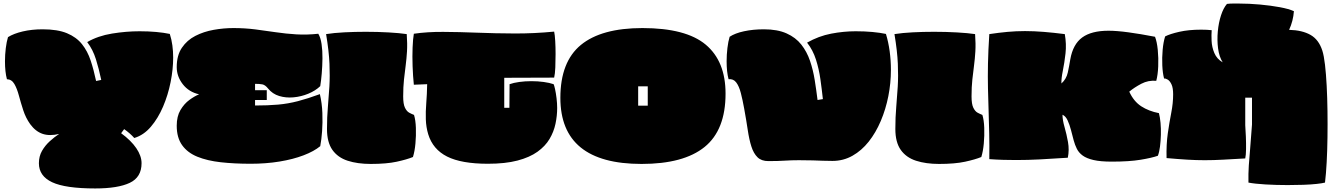

<svg xmlns="http://www.w3.org/2000/svg" viewBox="-20 -888 7507 1081"><path d="M516 173Q348 173 273.5 138Q199 103 199 31Q199 -8 216.5 -38.5Q234 -69 260.5 -93Q287 -117 313 -134Q259 -121 219.5 -134.5Q180 -148 150 -189Q125 -224 111 -267Q97 -310 86.5 -349.5Q76 -389 61 -415Q46 -441 19 -442Q8 -483 8 -543Q8 -580 12.5 -616.5Q17 -653 25 -679Q57 -699 108 -711Q159 -723 220 -723Q304 -723 357 -701Q410 -679 441.5 -639.5Q473 -600 490.5 -547Q508 -494 521 -432L550 -438Q537 -500 520 -554.5Q503 -609 471 -651Q531 -686 610.5 -699Q690 -712 766 -712Q816 -712 859.5 -708Q903 -704 936 -697Q946 -666 950.5 -632.5Q955 -599 955 -564Q955 -498 940.5 -425.5Q926 -353 898 -287.5Q870 -222 829.5 -174.5Q789 -127 736 -111Q712 -138 679 -161L662 -138Q718 -97 747.5 -53.5Q777 -10 777 31Q777 110 710.5 141.5Q644 173 516 173Z M1391 34Q1299 34 1223 25.5Q1147 17 1091.5 -5.5Q1036 -28 1005.5 -70.5Q975 -113 975 -180Q975 -233 996 -268.5Q1017 -304 1046.5 -325.5Q1076 -347 1101 -357Q1043 -370 1009 -414Q975 -458 975 -510Q975 -576 1004 -619Q1033 -662 1080 -686Q1127 -710 1183 -720Q1239 -730 1294 -730Q1359 -730 1417.5 -722.5Q1476 -715 1533 -706.5Q1590 -698 1649 -694.5Q1708 -691 1772 -698Q1785 -677 1790.5 -640Q1796 -603 1795.5 -559.5Q1795 -516 1791.5 -474.5Q1788 -433 1783 -403Q1756 -377 1716 -360.5Q1676 -344 1633 -340Q1590 -336 1552 -347.5Q1514 -359 1489 -390Q1473 -410 1457 -413Q1441 -416 1416 -416V-380H1482V-325H1416V-294Q1489 -294 1545.5 -299Q1602 -304 1657.5 -318.5Q1713 -333 1781 -358Q1793 -306 1795 -252Q1797 -198 1793.5 -149.5Q1790 -101 1783 -65Q1748 -36 1689 -13.5Q1630 9 1554 21.5Q1478 34 1391 34Z M2067 35Q1993 35 1937.5 17Q1882 -1 1851.5 -44Q1821 -87 1821 -162Q1821 -229 1826 -285.5Q1831 -342 1834.5 -400.5Q1838 -459 1835 -529.5Q1832 -600 1816 -696Q1860 -703 1919 -706Q1978 -709 2039 -709Q2106 -709 2168 -705.5Q2230 -702 2270 -696Q2274 -641 2271.5 -599Q2269 -557 2264 -519Q2259 -481 2254.5 -440Q2250 -399 2250 -345Q2250 -302 2260 -281.5Q2270 -261 2284 -253.5Q2298 -246 2311 -241Q2320 -212 2321.5 -168Q2323 -124 2319 -80Q2315 -36 2305 -4Q2271 10 2213.5 22.5Q2156 35 2067 35Z M2727 34Q2578 34 2497.5 -6.5Q2417 -47 2391 -132Q2379 -172 2377.5 -215.5Q2376 -259 2380 -308Q2384 -357 2385 -414L2310 -411Q2305 -459 2303 -515Q2301 -571 2303 -620.5Q2305 -670 2310 -698Q2385 -709 2475 -708.5Q2565 -708 2666 -704Q2767 -700 2876.5 -699.5Q2986 -699 3100 -710Q3104 -692 3106 -657.5Q3108 -623 3108 -583.5Q3108 -544 3106.5 -508Q3105 -472 3100 -451L2819 -450V-281H2848L2849 -414Q2871 -422 2903.5 -426.5Q2936 -431 2972 -431Q3008 -431 3041 -426.5Q3074 -422 3097 -414Q3100 -409 3105 -386.5Q3110 -364 3113.5 -335Q3117 -306 3117 -280Q3117 -236 3107.5 -191Q3098 -146 3074 -105.5Q3050 -65 3006 -33.5Q2962 -2 2893.5 16Q2825 34 2727 34Z M3592 35Q3135 35 3135 -337Q3135 -540 3250.5 -635Q3366 -730 3597 -730Q3842 -730 3953.5 -636.5Q4065 -543 4065 -361Q4065 -156 3947 -60.5Q3829 35 3592 35ZM3573 -293H3627V-402H3573Z M4306 19Q4267 19 4245 -2.5Q4223 -24 4210.5 -63Q4198 -102 4190 -156Q4182 -210 4170 -276Q4161 -326 4151 -364.5Q4141 -403 4125 -424Q4109 -445 4082 -442Q4071 -483 4071 -543Q4071 -580 4075.5 -617.5Q4080 -655 4088 -681Q4118 -701 4169 -712Q4220 -723 4281 -723Q4357 -723 4408.5 -700Q4460 -677 4491.5 -637Q4523 -597 4540.5 -545.5Q4558 -494 4567 -437.5Q4576 -381 4583 -325L4613 -330Q4607 -385 4599 -442Q4591 -499 4574 -552.5Q4557 -606 4524 -648Q4589 -685 4659.5 -698.5Q4730 -712 4798 -712Q4848 -712 4891.5 -708Q4935 -704 4968 -697Q4982 -651 4989 -599.5Q4996 -548 4996 -495Q4996 -420 4981.5 -346.5Q4967 -273 4939 -207Q4911 -141 4871 -90.5Q4831 -40 4779.5 -11Q4728 18 4667 18Q4637 18 4612 17Q4587 16 4556.5 15Q4526 14 4478 14Q4435 14 4398 16.5Q4361 19 4306 19Z M5267 35Q5193 35 5137.5 17Q5082 -1 5051.5 -44Q5021 -87 5021 -162Q5021 -229 5026 -285.5Q5031 -342 5034.5 -400.5Q5038 -459 5035 -529.5Q5032 -600 5016 -696Q5060 -703 5119 -706Q5178 -709 5239 -709Q5306 -709 5368 -705.5Q5430 -702 5470 -696Q5474 -641 5471.5 -599Q5469 -557 5464 -519Q5459 -481 5454.5 -440Q5450 -399 5450 -345Q5450 -302 5460 -281.5Q5470 -261 5484 -253.5Q5498 -246 5511 -241Q5520 -212 5521.5 -168Q5523 -124 5519 -80Q5515 -36 5505 -4Q5471 10 5413.5 22.5Q5356 35 5267 35Z M6239 22Q6176 22 6137 13Q6098 4 6076 -12Q6054 -28 6043 -50Q6032 -72 6025 -98Q6018 -125 6010 -155.5Q6002 -186 5991 -210Q5980 -234 5962 -242Q5962 -213 5973.5 -173Q5985 -133 5993 -88.5Q6001 -44 5992 0Q5902 6 5834.5 9.5Q5767 13 5701 13Q5666 13 5629 12Q5592 11 5550 8Q5551 -70 5549.5 -136.5Q5548 -203 5546 -264.5Q5544 -326 5542.5 -390.5Q5541 -455 5542.5 -529.5Q5544 -604 5550 -696Q5603 -704 5652 -708.5Q5701 -713 5751 -713Q5802 -713 5857 -708.5Q5912 -704 5975 -696Q5985 -640 5979 -587Q5973 -534 5964 -490Q5955 -446 5956 -418Q5984 -443 5992 -480Q6000 -517 6006 -554Q6021 -639 6073 -677Q6125 -715 6221 -715Q6267 -715 6333.5 -706Q6400 -697 6483 -681Q6494 -653 6498.5 -607Q6503 -561 6501 -514Q6499 -467 6490 -433Q6445 -437 6406 -416.5Q6367 -396 6338 -372Q6363 -317 6405.5 -289.5Q6448 -262 6505 -251Q6511 -229 6514 -196.5Q6517 -164 6516 -129Q6515 -94 6511 -62.5Q6507 -31 6499 -11Q6465 1 6401.5 11.5Q6338 22 6239 22Z M7009 140Q7008 90 7011 44Q7014 -2 7019 -56.5Q7024 -111 7029 -187V-338H6991V-183Q6993 -156 6994.5 -119Q6996 -82 6995.5 -48Q6995 -14 6991 4Q6919 8 6866 11Q6813 14 6763 14Q6716 14 6665.5 11Q6615 8 6548 2Q6546 -75 6555 -137.5Q6564 -200 6574.5 -253.5Q6585 -307 6585 -357Q6585 -393 6576 -412.5Q6567 -432 6555 -439.5Q6543 -447 6534 -446Q6526 -476 6524 -519.5Q6522 -563 6526 -607.5Q6530 -652 6540 -683Q6567 -697 6620 -709Q6673 -721 6743 -721Q6777 -721 6802 -718Q6800 -693 6801.5 -658Q6803 -623 6817 -589.5Q6831 -556 6864 -537Q6844 -569 6838 -615.5Q6832 -662 6836.5 -711Q6841 -760 6854.5 -801.5Q6868 -843 6888 -866Q6904 -868 6921 -868Q6938 -868 6956 -868Q7013 -868 7073.5 -862.5Q7134 -857 7185.5 -847.5Q7237 -838 7265 -825Q7261 -770 7238 -720Q7312 -718 7358.5 -691.5Q7405 -665 7425 -603Q7434 -575 7440 -523.5Q7446 -472 7449.5 -405Q7453 -338 7454 -263.5Q7455 -189 7454 -115Q7453 -41 7449.5 25Q7446 91 7440 140Q7425 144 7393 147.5Q7361 151 7318.5 152.5Q7276 154 7230 154Q7166 154 7105.5 150.5Q7045 147 7009 140Z"/></svg>

Font: Oi
Style: Regular
Weight: 400
Designer: Kostas Bartsokas, Mohamad Dakak
Foundry: Foundry5
Version: Version 4.000